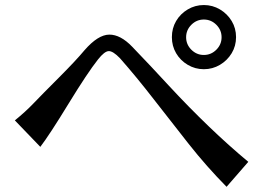

<svg xmlns="http://www.w3.org/2000/svg" viewBox="-20 -758 1040 751"><path d="M38.1 -287.1Q79.1 -320.3 110.4 -353Q141.6 -385.7 209.5 -453.6Q277.3 -521.5 310.5 -561.5Q363.3 -622.1 407.2 -622.6Q451.2 -623 497.1 -575.2Q572.3 -497.1 639.6 -423.8Q799.8 -251 951.2 -125L866.2 -27.3Q788.1 -106.4 718.3 -194.8Q648.4 -283.2 581.5 -369.6Q514.6 -456.1 449.2 -530.3Q421.9 -558.6 405.3 -558.1Q388.7 -557.6 363.3 -525.4Q322.3 -473.6 247.6 -351.6Q172.9 -229.5 137.7 -183.6ZM668.9 -549.8Q652.3 -578.1 652.3 -612.8Q652.3 -647.5 668.9 -675.8Q685.5 -704.1 714.4 -721.2Q743.2 -738.3 777.3 -738.3Q811.5 -738.3 840.3 -721.2Q869.1 -704.1 886.2 -675.8Q903.3 -647.5 903.3 -612.8Q903.3 -578.1 886.2 -549.8Q869.1 -521.5 840.3 -504.4Q811.5 -487.3 777.3 -487.3Q743.2 -487.3 714.4 -504.4Q685.5 -521.5 668.9 -549.8ZM708 -612.3Q708 -584 728.5 -563.5Q749 -543 777.3 -543Q805.7 -543 826.2 -563.5Q846.7 -584 846.7 -612.3Q846.7 -640.6 826.2 -661.1Q805.7 -681.6 777.3 -681.6Q749 -681.6 728.5 -661.1Q708 -640.6 708 -612.3Z"/></svg>

Font: GenEi LateGo v2
Style: Medium
Weight: 500
Designer: o_tamon (Modified)
Foundry: o_tamon / Adobe Systems Incorporated / FONT 910 / Philipp H. Poll
Version: Version 2.1;Original Version 1.004